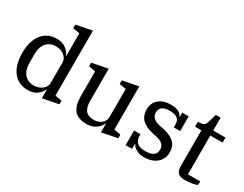

<svg xmlns="http://www.w3.org/2000/svg" viewBox="-81 -1255 2240 1762"><g transform="rotate(30 1039.0 -374.0)"><path d="M259 12Q211 12 172 -6Q133 -24 105.5 -58.5Q78 -93 63 -143.5Q48 -194 48 -259Q48 -324 63 -374.5Q78 -425 105.5 -459.5Q133 -494 172 -512Q211 -530 259 -530Q319 -530 355.5 -503Q392 -476 408 -439H412V-676L340 -689V-727L508 -760V-72L579 -59V-21L412 12V-79H408Q392 -42 355.5 -15Q319 12 259 12ZM288 -52Q311 -52 333.5 -59Q356 -66 373.5 -79Q391 -92 401.5 -110.5Q412 -129 412 -153V-365Q412 -389 401.5 -407.5Q391 -426 373.5 -439Q356 -452 333.5 -459Q311 -466 288 -466Q224 -466 187.5 -423Q151 -380 151 -306V-212Q151 -138 187.5 -95Q224 -52 288 -52Z M886 12Q792 12 752 -36.5Q712 -85 712 -182V-446L641 -459V-497L808 -530V-189Q808 -120 835.5 -87Q863 -54 921 -54Q942 -54 962.5 -60Q983 -66 999.5 -78Q1016 -90 1026 -108Q1036 -126 1036 -151V-446L965 -459V-497L1132 -530V-72L1203 -59V-21L1038 12V-80H1034Q1028 -64 1015.5 -47.5Q1003 -31 984.5 -18Q966 -5 941.5 3.5Q917 12 886 12Z M1491 12Q1443 12 1409.5 -7.5Q1376 -27 1365 -52H1361V0H1293V-155H1361V-135Q1361 -93 1387.5 -67.5Q1414 -42 1474 -42Q1529 -42 1558.5 -61Q1588 -80 1588 -123Q1588 -187 1506 -207L1449 -220Q1373 -237 1334.5 -276Q1296 -315 1296 -381Q1296 -451 1343.5 -490.5Q1391 -530 1472 -530Q1520 -530 1550.5 -514Q1581 -498 1590 -473H1594V-518H1662V-362H1594V-397Q1594 -436 1568 -456Q1542 -476 1485 -476Q1436 -476 1409.5 -457Q1383 -438 1383 -400Q1383 -366 1404.5 -344.5Q1426 -323 1466 -313L1520 -302Q1598 -285 1637.5 -248Q1677 -211 1677 -143Q1677 -75 1627.5 -31.5Q1578 12 1491 12Z M1924 6Q1870 6 1848.5 -16.5Q1827 -39 1827 -90V-465H1760V-518H1772Q1792 -518 1804.5 -521Q1817 -524 1824.5 -529.5Q1832 -535 1836.5 -544Q1841 -553 1845 -565L1871 -654H1922V-518H2052V-465H1922V-54H2052V-16Q2035 -7 1998.5 -0.5Q1962 6 1924 6Z"/></g></svg>

Font: IBM Plex Serif Text
Style: Regular
Weight: 450
Designer: Mike Abbink, Paul van der Laan, Pieter van Rosmalen
Foundry: Bold Monday
Version: Version 3.001